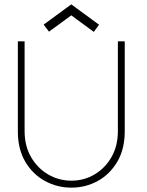

<svg xmlns="http://www.w3.org/2000/svg" viewBox="-20 -850 674 882"><path d="M521.5 -660H553V-246.5Q553 -165 518.8 -107Q484.5 -49 428.8 -18.5Q373 12 308 12Q243 12 186.8 -18.5Q130.5 -49 96.2 -107Q62 -165 62 -246.5V-660H93V-248Q93 -179.5 122.8 -128.2Q152.5 -77 201.5 -48.5Q250.5 -20 308 -20Q365.5 -20 414 -48.5Q462.5 -77 492 -128.2Q521.5 -179.5 521.5 -248ZM205 -704.5 180.5 -737 307.5 -830 435 -736.5 411 -703.5 307.5 -779.5Z"/></svg>

Font: League Spartan Extralight
Style: Regular
Weight: 200
Foundry: The League of Moveable Type
Version: Version 2.300; ttfautohint (v1.8.3)